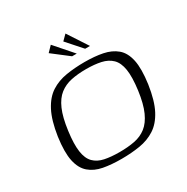

<svg xmlns="http://www.w3.org/2000/svg" viewBox="-148 -757 870 892"><g transform="rotate(-30 287.5 -310.5)"><path d="M254 7Q200 7 157.5 -1Q115 -9 86.5 -33.5Q58 -58 48 -105Q38 -152 49 -231Q61 -311 86 -359Q111 -407 147.5 -430.5Q184 -454 230.5 -461.5Q277 -469 329 -469Q383 -469 425.5 -460.5Q468 -452 496.5 -428Q525 -404 535 -357Q545 -310 534 -231Q522 -150 497 -102.5Q472 -55 435.5 -31.5Q399 -8 353 -0.5Q307 7 254 7ZM262 -25Q307 -25 343 -32Q379 -39 406 -60Q433 -81 451.5 -122Q470 -163 479 -230Q488 -298 481.5 -339Q475 -380 453.5 -401Q432 -422 398 -429.5Q364 -437 319 -437Q274 -437 238.5 -429.5Q203 -422 176 -401Q149 -380 131 -339Q113 -298 104 -230Q95 -163 101 -122Q107 -81 128 -60Q149 -39 183 -32Q217 -25 262 -25ZM293 -521 206 -588 234 -617 318 -521ZM363 -521 292 -601 319 -628 389 -521Z"/></g></svg>

Font: Genos Light
Style: Italic
Weight: 300
Italic angle: -8°
Designer: Robert E. Leuschke
Foundry: Robert E. Leuschke
Version: Version 1.010